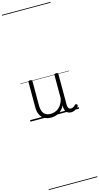

<svg xmlns="http://www.w3.org/2000/svg" viewBox="-314 -1486 1275 2463"><g transform="rotate(-15 323.0 -255.0)"><path d="M270 18Q222 18 185 -1.5Q148 -21 127.5 -61.5Q107 -102 107 -166V-496Q107 -505 113 -509.5Q119 -514 132 -514Q146 -514 152.5 -509.5Q159 -505 159 -496V-171Q159 -127 171.5 -95.5Q184 -64 210 -47Q236 -30 277 -30Q306 -30 333 -39Q360 -48 383 -66.5Q406 -85 424 -115Q442 -145 452 -186V-496Q452 -506 458.5 -510.5Q465 -515 479 -515Q492 -515 498 -510.5Q504 -506 504 -496V-93Q504 -73 508.5 -58.5Q513 -44 523 -36.5Q533 -29 547 -29Q557 -29 567 -32.5Q577 -36 587 -43Q597 -50 607 -61Q613 -67 620 -66.5Q627 -66 633 -59Q638 -54 639.5 -47Q641 -40 636 -34Q625 -19 609 -7Q593 5 575 12Q557 19 537 19Q517 19 502 13Q487 7 476 -5Q465 -17 459 -35Q453 -53 452 -76V-97Q437 -63 415.5 -41Q394 -19 370 -6Q346 7 320.5 12.5Q295 18 270 18ZM0 898H646V908H0ZM0 -20H646V0H0ZM0 -505H646V-500H0ZM0 -1418H646V-1408H0Z"/></g></svg>

Font: Playwrite FR Trad Guides
Style: Regular
Weight: 400
Designer: Veronika Burian, José Scaglione
Foundry: TypeTogether
Version: Version 1.003